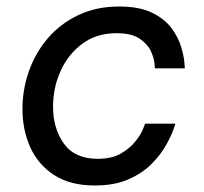

<svg xmlns="http://www.w3.org/2000/svg" viewBox="-20 -560 627 590"><path d="M271 10Q196 10 146.5 -22Q97 -54 73 -107.5Q49 -161 49 -225Q49 -285 69 -341.5Q89 -398 127 -442.5Q165 -487 220.5 -513.5Q276 -540 346 -540Q408 -540 447 -521Q486 -502 507 -473.5Q528 -445 536.5 -416.5Q545 -388 546.5 -369Q548 -350 548 -350H456Q456 -350 454.5 -366.5Q453 -383 443 -404Q433 -425 408.5 -441.5Q384 -458 338 -458Q277 -458 233.5 -426Q190 -394 166.5 -342.5Q143 -291 143 -232Q143 -165 176.5 -118.5Q210 -72 280 -72Q324 -72 352 -88.5Q380 -105 396.5 -126Q413 -147 419.5 -163.5Q426 -180 426 -180H519Q519 -180 512.5 -161Q506 -142 490 -113.5Q474 -85 446 -56.5Q418 -28 375 -9Q332 10 271 10Z"/></svg>

Font: Be Vietnam Pro
Style: Italic
Weight: 400
Italic angle: -12°
Designer: Lam Bao, Tony Le, Vietanh Nguyen
Foundry: Yellow Type Foundry
Version: Version 1.002; ttfautohint (v1.8.3)